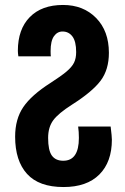

<svg xmlns="http://www.w3.org/2000/svg" viewBox="-20 -744 505 774"><path d="M41 -193Q41 -264 74 -312.5Q107 -361 184 -410Q226 -437 248 -455.5Q270 -474 278.5 -491.5Q287 -509 287 -534Q287 -577 272 -597Q257 -617 232 -617Q211 -617 197.5 -598Q184 -579 184 -538Q184 -523 185 -517H54Q52 -531 52 -539Q52 -626 100 -675Q148 -724 234 -724Q316 -724 367.5 -671.5Q419 -619 419 -531Q419 -463 385.5 -418.5Q352 -374 270 -322Q215 -287 194.5 -259Q174 -231 174 -188Q174 -138 189 -117Q204 -96 235 -96Q298 -96 298 -188Q298 -213 295 -234H426Q431 -194 431 -181Q431 -91 380.5 -40.5Q330 10 236 10Q137 10 89 -43Q41 -96 41 -193Z"/></svg>

Font: Noto Sans Georgian Bold Cond
Style: Regular
Weight: 700
Width: 3
Designer: Monotype Design team
Foundry: Monotype Imaging Inc.
Version: Version 1.000